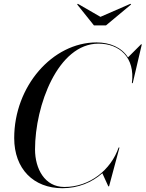

<svg xmlns="http://www.w3.org/2000/svg" viewBox="-20 -984 769 1014"><path d="M510.5 -895 391 -964 387.5 -960.5 476 -850H540L672.5 -960.5L669 -964ZM310 10C392 10 465 -20 520.5 -69L552 0H556L611 -205H606.5C566 -87 454 3.5 320 3.5C216 3.5 165 -93 165 -195C165 -427 286 -753.5 500 -753.5C610 -753.5 694.5 -681.5 676.5 -545H681L729 -750H725L656 -681C622.5 -733.5 561.5 -760 490 -760C257 -760 55 -528 55 -255C55 -92 157 10 310 10Z"/></svg>

Font: Bodoni* 36pt
Style: Italic
Weight: 400
Italic angle: -13°
Version: Version 2.3